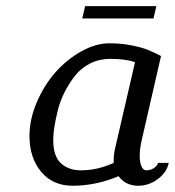

<svg xmlns="http://www.w3.org/2000/svg" viewBox="-20 -590 565 620"><path d="M75.2 0ZM254.9 -570.3H484.9L475.6 -530.3H245.6ZM75.2 -150.9Q75.2 -205.1 99.1 -260.5Q123 -315.9 159.7 -357.2Q196.3 -398.4 242.9 -424.3Q289.6 -450.2 333 -450.2Q371.6 -450.2 405.3 -443.4Q439 -436.5 457 -429.2Q475.1 -421.9 500 -409.2L437 -134.8Q431.2 -108.9 431.2 -86.9Q431.2 -65.9 436.8 -53Q442.4 -40 452.1 -40Q465.8 -40 476.8 -47.1Q487.8 -54.2 490.2 -64H524.9Q518.6 -33.2 489.5 -11.7Q460.4 9.8 426.8 9.8Q385.7 9.8 362.8 -21Q289.1 9.8 214.8 9.8Q150.4 9.8 112.8 -35.4Q75.2 -80.6 75.2 -150.9ZM416 -389.2Q386.2 -399.9 335.9 -399.9Q300.8 -399.9 271.5 -385.3Q242.2 -370.6 222.9 -346.2Q203.6 -321.8 189 -293.2Q174.3 -264.6 166.7 -234.1Q159.2 -203.6 155.5 -179.9Q151.9 -156.2 151.9 -138.2Q151.9 -85.4 176.8 -62.7Q201.7 -40 241.2 -40Q294.9 -40 347.2 -64V-76.2Q347.2 -89.4 350.1 -104Z"/></svg>

Font: Pfennig
Style: Italic
Weight: 500
Italic angle: -13°
Version: Version 20120410 ; ttfautohint (v0.8)